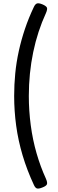

<svg xmlns="http://www.w3.org/2000/svg" viewBox="-20 -1037 346 1139"><path d="M252 -958Q228 -906 209 -848Q190 -790 177 -727.5Q164 -665 157.5 -600Q151 -535 151 -468Q151 -380 162.5 -293.5Q174 -207 197 -127.5Q220 -48 252 22Q263 47 258 57Q253 67 232 75Q210 84 199.5 81Q189 78 181 60Q140 -28 114 -115.5Q88 -203 76 -291Q64 -379 64 -468Q64 -535 70.5 -601.5Q77 -668 91.5 -734Q106 -800 128 -865.5Q150 -931 181 -996Q189 -1013 199.5 -1016.5Q210 -1020 232 -1011Q253 -1002 258 -992.5Q263 -983 252 -958Z"/></svg>

Font: Playwrite US Modern
Style: Regular
Weight: 400
Designer: Veronika Burian, José Scaglione
Foundry: TypeTogether
Version: Version 1.002